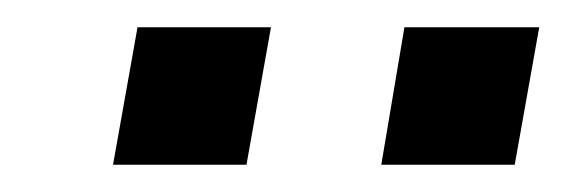

<svg xmlns="http://www.w3.org/2000/svg" viewBox="-20 -742 416 141"><path d="M63 -621 81 -722H179L161 -621ZM260 -621 277 -722H376L358 -621Z"/></svg>

Font: Archivo SemiBold Medium
Style: Italic
Weight: 500
Italic angle: -10°
Version: Version 2.001